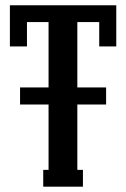

<svg xmlns="http://www.w3.org/2000/svg" viewBox="-20 -700 473 720"><path d="M416 -680.2V-525.9H352.1V-617.2H270V-372.1H377.9V-308.1H270V-63H291V0H142.1V-63H162.1V-308.1H55.2V-372.1H162.1V-617.2H81.1V-525.9H17.1V-680.2Z"/></svg>

Font: Margherita Bold
Style: Regular
Weight: 700
Designer: James Puckett
Foundry: Dunwich Type Founders
Version: Version 1.008;hotconv 1.0.109;makeotfexe 2.5.65596